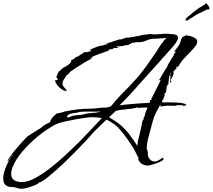

<svg xmlns="http://www.w3.org/2000/svg" viewBox="-24 -1007 1330 1201"><path d="M113 174Q98 174 83 169Q68 163 52 163Q-4 163 -4 109Q-4 87 5.5 58.5Q15 30 29 3Q43 -24 57 -41H54L26 2H25Q24 2 24 1Q24 -6 36 -23.5Q48 -41 65.5 -62.5Q83 -84 101.5 -104.5Q120 -125 133 -139Q146 -153 148 -154Q159 -161 170 -168Q181 -175 192 -182Q203 -189 213.5 -195.5Q224 -202 235 -209Q238 -211 241 -215Q245 -219 247 -220Q257 -227 267 -232.5Q277 -238 288 -242Q293 -259 306 -274Q319 -289 333 -298Q335 -298 345.5 -300Q356 -302 366 -304.5Q376 -307 378 -309Q416 -317 454.5 -322Q493 -327 532 -327Q542 -327 551.5 -327.5Q561 -328 571 -329Q581 -330 590.5 -331Q600 -332 610 -333Q614 -334 618.5 -334Q623 -334 628 -334Q633 -333 637 -333.5Q641 -334 645 -335L657 -338L668 -341Q676 -349 683.5 -358Q691 -367 698 -376Q706 -384 713.5 -393Q721 -402 729 -410Q743 -425 758 -440Q773 -455 788 -470Q817 -501 844 -532Q857 -548 869.5 -564Q882 -580 893 -596L938 -660Q946 -671 953.5 -682.5Q961 -694 968 -706Q975 -717 982.5 -728Q990 -739 1000 -749L999 -750Q999 -753 1008 -760L1019 -769Q1009 -768 999.5 -768Q990 -768 981 -767Q971 -766 961.5 -765.5Q952 -765 942 -765Q917 -765 893 -754Q869 -743 844 -743H831Q828 -743 825 -743.5Q822 -744 818 -745V-744L824 -741Q822 -738 819 -736V-740H817Q816 -740 816 -741Q807 -741 800 -737Q796 -735 791.5 -733Q787 -731 783 -730L782 -726Q777 -726 763.5 -724.5Q750 -723 747 -720H750L714 -716L717 -719H710L709 -716H712Q713 -716 709 -715.5Q705 -715 705 -713Q705 -711 708 -712Q710 -713 712 -713L715 -709L714 -707H701Q695 -706 688 -707L682 -701L666 -698L663 -700Q660 -697 659 -695Q658 -692 654 -690Q652 -689 634 -682.5Q616 -676 593.5 -668Q571 -660 553.5 -653Q536 -646 535 -644V-643L536 -644Q538 -645 548 -649Q558 -653 560 -653V-652L559 -651Q557 -650 555.5 -649Q554 -648 552 -647Q548 -643 545 -642H551Q533 -633 506 -617Q479 -601 453 -584Q427 -567 411 -555L413 -553L400 -541L393 -538Q385 -522 376 -510.5Q367 -499 367 -481Q367 -474 374 -465Q381 -456 387.5 -449Q394 -442 393 -439H392Q392 -438 391 -438H390Q378 -438 361.5 -449Q345 -460 333 -476Q321 -492 321 -505V-506H329Q331 -506 333.5 -506Q336 -506 337 -507L338 -508Q338 -508 333 -518Q328 -526 328 -529V-530Q330 -530 333.5 -536Q337 -542 338 -544L336 -542Q334 -540 333 -541L347 -563L349 -562Q361 -577 377.5 -586Q394 -595 407 -604.5Q420 -614 423 -631L422 -633H428Q432 -635 436 -637.5Q440 -640 444 -644Q452 -652 459 -653V-651L508 -683Q508 -681 510 -681Q510 -681 516 -683L515 -681Q511 -681 509 -678L532 -684L529 -682Q538 -685 547 -690L543 -691L549 -695L533 -692L535 -694Q543 -698 560.5 -705.5Q578 -713 595.5 -718.5Q613 -724 621 -722V-723Q639 -731 652 -731L653 -733Q652 -734 644 -734Q640 -733 638 -733Q636 -733 634 -733L661 -741V-740L723 -761L725 -760Q737 -760 749 -766Q760 -772 773 -772L774 -771L820 -778V-779Q828 -780 836 -781Q844 -782 851 -784Q859 -786 866.5 -788Q874 -790 881 -791V-790H885Q889 -790 892.5 -790.5Q896 -791 900 -792Q904 -793 907.5 -793.5Q911 -794 915 -794Q917 -794 920 -794Q923 -794 925 -793Q928 -792 934 -792Q945 -792 957 -792.5Q969 -793 980 -794Q991 -795 1002.5 -795.5Q1014 -796 1025 -796Q1037 -796 1047 -793L1046 -794Q1059 -794 1074 -790Q1089 -786 1089 -771Q1089 -762 1085 -755Q1080 -744 1073.5 -735Q1067 -726 1059 -717L970 -617Q948 -592 925.5 -567.5Q903 -543 880 -517Q842 -474 804 -432Q766 -390 725 -349H729Q734 -349 738.5 -349.5Q743 -350 747 -351Q751 -352 755.5 -352Q760 -352 764 -353Q801 -357 837.5 -359.5Q874 -362 911 -364L912 -367L914 -369L913 -365H915L913 -381L925 -383V-385L922 -390Q922 -393 924 -391L980 -503V-506H976Q974 -505 971 -505V-509H973Q974 -511 981 -523Q988 -535 996.5 -549.5Q1005 -564 1012.5 -575.5Q1020 -587 1022 -588Q1021 -593 1029.5 -608Q1038 -623 1048.5 -639Q1059 -655 1062 -660L1065 -662L1064 -670L1077 -682V-684L1064 -682V-684H1066L1093 -721Q1102 -733 1105 -746Q1108 -759 1113 -768.5Q1118 -778 1132 -781L1134 -784H1136V-786Q1148 -786 1165.5 -781.5Q1183 -777 1196.5 -768.5Q1210 -760 1210 -747Q1210 -734 1197 -717Q1184 -700 1165.5 -681Q1147 -662 1129.5 -643.5Q1112 -625 1102 -609L1088 -586H1086L1088 -592H1084L1077 -582L1078 -580L1081 -582L1082 -580Q1077 -577 1067.5 -567Q1058 -557 1058 -552V-551L1059 -550V-552L1064 -556Q1062 -542 1056 -529.5Q1050 -517 1042 -506L1048 -500Q1048 -500 1046 -494Q1044 -489 1043 -489Q1042 -489 1041 -491Q1040 -493 1040 -494L1042 -528H1044L1039 -538Q1046 -547 1047 -550H1043Q1035 -536 1032.5 -516Q1030 -496 1029 -479L1023 -481V-479L1027 -473L1018 -469L1016 -467L1019 -465L1020 -467V-465Q1019 -464 1019 -462Q1017 -455 1015.5 -439Q1014 -423 1005 -423L1006 -411Q1006 -409 1001.5 -398.5Q997 -388 997 -383L995 -382L992 -384V-376L987 -367H1012Q1027 -367 1054.5 -366.5Q1082 -366 1107.5 -363Q1133 -360 1141 -352V-351Q1141 -347 1132 -345.5Q1123 -344 1121 -344Q1123 -349 1118 -349Q1115 -348 1112 -348Q1110 -348 1106.5 -348.5Q1103 -349 1099 -350Q1095 -349 1092 -348.5Q1089 -348 1086 -349Q1082 -350 1073 -345Q1067 -345 1061 -345Q1055 -345 1050 -346H1026Q1020 -346 1014 -345.5Q1008 -345 1002 -344Q990 -341 978 -341V-342Q978 -344 977 -343L978 -347H983L984 -350H978Q955 -313 939 -274L936 -263Q935 -260 934 -257Q933 -254 932 -251L902 -139Q900 -130 897 -111Q894 -92 894 -82Q894 -72 898 -65Q901 -58 901 -48V-40Q901 -24 913.5 -10.5Q926 3 942 3Q957 3 969.5 -5Q982 -13 994 -21Q994 -21 996 -17Q999 -16 999 -12Q999 -6 985.5 1Q972 8 954 14.5Q936 21 921 25Q906 29 903 29Q882 29 865 19Q848 9 840 -11Q843 -14 843 -18L840 -23Q836 -31 832 -39Q828 -47 824 -55Q820 -63 816 -71Q812 -79 807 -86Q792 -110 771.5 -139Q751 -168 728 -194.5Q705 -221 682 -236Q677 -239 672.5 -242Q668 -245 663 -248Q658 -250 653 -253Q648 -256 643 -259Q629 -247 616.5 -234.5Q604 -222 591 -209L569 -188Q564 -183 558.5 -177Q553 -171 548 -165Q543 -159 534.5 -149.5Q526 -140 513 -126Q488 -99 455.5 -66Q423 -33 387 2Q368 19 351 35.5Q334 52 317 66Q300 81 280.5 97Q261 113 245 123.5Q229 134 220 135Q215 143 193 152Q171 161 147.5 167.5Q124 174 113 174ZM836 -94Q837 -103 837.5 -111.5Q838 -120 838 -129L840 -130Q845 -151 850.5 -172Q856 -193 860 -214L863 -229Q863 -233 863.5 -236.5Q864 -240 865 -244Q866 -248 869 -254Q872 -260 876 -262L873 -269Q875 -270 877 -275Q877 -278 882 -280V-282Q881 -282 881 -283Q881 -290 888 -307.5Q895 -325 899 -335Q892 -334 884.5 -334Q877 -334 869 -334Q854 -334 840 -331L839 -337Q828 -331 800.5 -327.5Q773 -324 744 -321Q715 -318 700 -313Q695 -308 689.5 -303Q684 -298 679 -293Q674 -289 668.5 -283.5Q663 -278 658 -273Q702 -249 731.5 -223.5Q761 -198 785 -166.5Q809 -135 836 -94ZM394 -273H397L409 -274Q430 -285 459.5 -286.5Q489 -288 514 -296Q517 -297 528.5 -298Q540 -299 553 -300.5Q566 -302 572 -302Q575 -303 578 -303Q581 -303 584 -304Q587 -304 590 -304.5Q593 -305 596 -306Q605 -308 604 -309H547Q533 -309 518.5 -309Q504 -309 490 -308Q475 -308 462 -303Q450 -301 434.5 -299Q419 -297 407.5 -291.5Q396 -286 394 -273ZM111 132Q147 132 190 110Q234 87 281.5 51Q329 15 378 -30Q402 -53 425.5 -75Q449 -97 471 -119Q495 -143 522.5 -172Q550 -201 574 -227Q598 -253 613 -268L612 -269Q598 -271 583.5 -272.5Q569 -274 554 -274Q538 -274 508.5 -270Q479 -266 446.5 -260Q414 -254 385 -247.5Q356 -241 341 -236Q328 -231 314.5 -224Q301 -217 290 -209Q248 -184 201 -144Q154 -104 114.5 -57.5Q75 -11 57 34Q46 58 46 80Q46 109 65.5 120.5Q85 132 111 132ZM1140 -877Q1140 -876 1138.5 -878.5Q1137 -881 1136 -881L1140 -891Q1145 -898 1152 -903Q1159 -908 1166 -914Q1185 -931 1205 -946Q1225 -961 1248 -973L1260 -982Q1261 -983 1262 -984Q1263 -985 1264 -986Q1269 -988 1271 -982.5Q1273 -977 1276 -974Q1283 -970 1284.5 -962.5Q1286 -955 1286 -955Q1287 -955 1285 -951Q1283 -947 1279 -947Q1275 -947 1270 -947.5Q1265 -948 1257 -940Q1256 -938 1254 -938.5Q1252 -939 1250 -938Q1246 -937 1243.5 -934.5Q1241 -932 1237 -930Q1233 -928 1228.5 -927Q1224 -926 1219 -923Q1214 -921 1210 -917Q1206 -913 1200 -913V-912Q1199 -912 1199 -911Q1199 -910 1199 -910Q1195 -910 1185 -902.5Q1175 -895 1170 -893Q1170 -892 1169.5 -892Q1169 -892 1169 -892Q1164 -891 1159.5 -886.5Q1155 -882 1150 -880Q1147 -879 1144.5 -878.5Q1142 -878 1140 -877Z"/></svg>

Font: Water Brush
Style: Regular
Weight: 400
Designer: Robert E. Leuschke
Foundry: Robert E. Leuschke
Version: Version 1.010; ttfautohint (v1.8.4.7-5d5b)